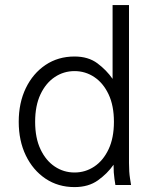

<svg xmlns="http://www.w3.org/2000/svg" viewBox="-20 -743 613 771"><path d="M498 -88.4Q498 -51.8 502.2 -25.9Q506.3 0 506.3 0H443.4Q443.4 0 439.7 -24.2Q436 -48.3 436 -81.5Q411.6 -46.4 373.5 -19Q335.4 8.3 279.3 8.3Q213.4 8.3 162.8 -25.6Q112.3 -59.6 83.7 -118.7Q55.2 -177.7 55.2 -253.9Q55.2 -330.1 83.7 -389.2Q112.3 -448.2 162.8 -482.2Q213.4 -516.1 279.3 -516.1Q334.5 -516.1 371.1 -488.8Q407.7 -461.4 432.1 -426.3V-722.7H498ZM437.5 -253.9Q437.5 -318.8 416 -364.3Q394.5 -409.7 358.6 -433.6Q322.8 -457.5 279.3 -457.5Q235.8 -457.5 200 -433.6Q164.1 -409.7 142.6 -364.3Q121.1 -318.8 121.1 -253.9Q121.1 -189 142.6 -143.6Q164.1 -98.1 200 -74.2Q235.8 -50.3 279.3 -50.3Q322.8 -50.3 358.6 -74.2Q394.5 -98.1 416 -143.6Q437.5 -189 437.5 -253.9Z"/></svg>

Font: Giphurs Light
Style: Regular
Weight: 300
Version: Version 0.920; ttfautohint (v1.8.4.7-5d5b)